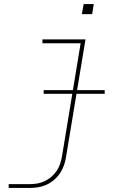

<svg xmlns="http://www.w3.org/2000/svg" viewBox="-20 -715 640 950"><path d="M23 215V196H127Q145 196 164 193Q183 190 201 181.5Q219 173 234.5 159.5Q250 146 261 129.5Q272 113 278 94.5Q284 76 287 57L379 -501H190V-520H403L307 60Q304 81 297 101.5Q290 122 277.5 141Q265 160 247.5 175Q230 190 210 199Q190 208 169 211.5Q148 215 127 215ZM385 -645 394 -695H444L436 -645ZM498 -251H196V-269H498Z"/></svg>

Font: Iosevka SS04 Thin Extended
Style: Italic
Weight: 100
Width: 7
Italic angle: -9°
Monospace: yes
Designer: Belleve Invis
Foundry: Belleve Invis
Version: Version 19.0.0; ttfautohint (v1.8.4)